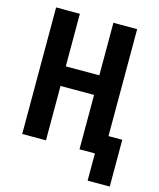

<svg xmlns="http://www.w3.org/2000/svg" viewBox="-124 -786 848 1023"><g transform="rotate(15 300.0 -274.0)"><path d="M458 0H373V-300H188V0H57V-698H188V-408H373V-698H504V-108H580V150H458Z"/></g></svg>

Font: IBM Plex Mono SmBld
Style: Regular
Weight: 600
Monospace: yes
Designer: Mike Abbink, Paul van der Laan, Pieter van Rosmalen
Foundry: Bold Monday
Version: Version 2.3